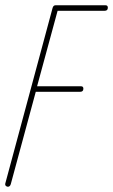

<svg xmlns="http://www.w3.org/2000/svg" viewBox="-21 -710 430 730"><path d="M9 0Q5 0 1.5 -3Q-2 -6 -1 -12L179 -680Q182 -690 190 -690H380Q389 -690 389 -681Q389 -669 377 -669H198L120 -382H287Q296 -382 296 -373Q296 -361 284 -361H115L20 -10Q17 0 9 0Z"/></svg>

Font: Zen Loop
Style: Italic
Weight: 400
Italic angle: -15°
Designer: Yoshimichi Ohira
Foundry: A-1 Corp ZenFonts
Version: Version 1.000; ttfautohint (v1.8.3)